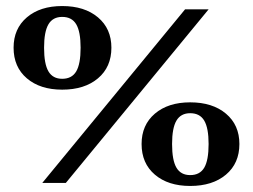

<svg xmlns="http://www.w3.org/2000/svg" viewBox="-20 -606 838 636"><path d="M120 0 593 -575H671L198 0ZM186 -309Q113 -309 69 -346.5Q25 -384 25 -448Q25 -511 69 -548.5Q113 -586 186 -586Q260 -586 304.5 -548.5Q349 -511 349 -448Q349 -384 304.5 -346.5Q260 -309 186 -309ZM186 -345Q218 -345 232.5 -369.5Q247 -394 247 -448Q247 -501 232.5 -525.5Q218 -550 186 -550Q155 -550 140.5 -525.5Q126 -501 126 -448Q126 -394 140.5 -369.5Q155 -345 186 -345ZM610 10Q537 10 493 -27.5Q449 -65 449 -129Q449 -192 493 -229.5Q537 -267 610 -267Q684 -267 728.5 -229.5Q773 -192 773 -129Q773 -65 728.5 -27.5Q684 10 610 10ZM610 -26Q642 -26 656.5 -50.5Q671 -75 671 -129Q671 -182 656.5 -206.5Q642 -231 610 -231Q579 -231 564.5 -206.5Q550 -182 550 -129Q550 -75 564.5 -50.5Q579 -26 610 -26Z"/></svg>

Font: Baskervville
Style: Bold
Weight: 700
Version: Version 1.100